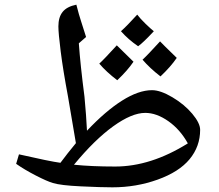

<svg xmlns="http://www.w3.org/2000/svg" viewBox="-20 -800 945 830"><path d="M465.8 9.8Q417 9.8 329.6 5.6Q242.2 1.5 209 -8.8Q183.6 -16.1 134.8 -41.3Q85.9 -66.4 49.8 -91.8L62 -132.8Q194.8 -102.5 241.2 -96.2Q270.5 -135.7 308.1 -181.2L273.9 -382.8Q252.4 -498 242.4 -577.4Q232.4 -656.7 232.4 -686Q232.4 -725.6 250.7 -748.5Q269 -771.5 310.1 -779.8Q321.3 -735.4 331.1 -706.1L352.1 -640.1L320.8 -612.8Q327.1 -521.5 345.2 -381.8Q353 -298.8 356 -234.9Q436 -319.8 507.6 -365Q579.1 -410.2 637.2 -410.2Q673.8 -410.2 725.6 -379.4Q777.3 -348.6 811.3 -308.1Q845.2 -267.6 845.2 -238.8Q845.2 -167 799.6 -111.8Q753.9 -56.6 661.1 -23.4Q568.4 9.8 465.8 9.8ZM607.9 -312Q549.8 -312 469.2 -253.9Q388.7 -195.8 299.8 -87.9Q377 -80.1 478 -80.1Q631.8 -80.1 792 -180.2Q758.8 -240.2 707.8 -276.1Q656.7 -312 607.9 -312ZM645 -665Q598.1 -614.7 577.1 -600.1Q534.2 -629.4 502.9 -665Q529.3 -688.5 573.2 -736.8Q586.4 -719.2 609.1 -697.3Q631.8 -675.3 645 -665ZM557.1 -533.2Q530.8 -494.6 486.8 -453.1Q439.5 -489.3 409.2 -524.9Q429.7 -543.5 484.9 -604Q492.7 -595.7 557.1 -533.2ZM744.1 -549.8Q717.8 -511.2 673.8 -469.7Q627.9 -504.9 596.2 -542Q616.7 -560.5 671.9 -621.1Q682.6 -609.4 744.1 -549.8Z"/></svg>

Font: Droid Arabic Naskh
Style: Regular
Weight: 400
Designer: Pascal Zoghbi
Foundry: Ascender Corporation
Version: Version 1.00